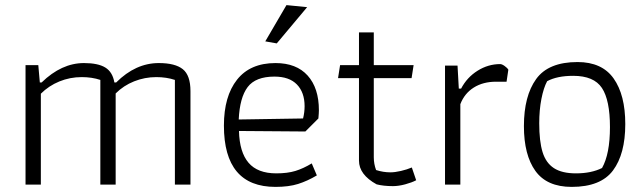

<svg xmlns="http://www.w3.org/2000/svg" viewBox="-20 -723 2524 752"><path d="M80 -468H130L136 -400H143Q221 -476 309 -476Q364 -476 392.5 -458.5Q421 -441 428 -400H435Q511 -476 602 -476Q666 -476 696 -452Q726 -428 726 -366V0H665V-410Q632 -421 592 -421Q547 -421 505.5 -404.5Q464 -388 433 -357V0H373V-410Q340 -421 300 -421Q254 -421 212.5 -404Q171 -387 140 -356V0H80Z M1019 -561 1102 -703 1183 -695 1064 -553ZM857 -231Q857 -346 908.5 -411Q960 -476 1059 -476Q1141 -476 1185 -427Q1229 -378 1229 -291Q1229 -281 1227 -259L1176 -208L916 -210Q918 -127 953.5 -85.5Q989 -44 1062 -44Q1106 -44 1137 -53.5Q1168 -63 1201 -83L1221 -36Q1184 -14 1147.5 -2.5Q1111 9 1059 9Q857 9 857 -231ZM1167 -259Q1173 -283 1173 -307Q1173 -361 1143 -392Q1113 -423 1055 -423Q981 -423 950 -382Q919 -341 915 -255Z M1455 -1Q1386 -39 1386 -94V-417H1304L1312 -468H1386V-596H1444V-468H1600L1592 -417H1444V-107Q1444 -81 1453 -57Q1481 -48 1509 -48Q1527 -48 1550.5 -53.5Q1574 -59 1593 -67L1610 -17Q1593 -8 1567 -1Q1541 6 1519 6Q1482 6 1455 -1Z M1723 -466H1772L1777 -376H1786Q1809 -420 1850.5 -446Q1892 -472 1939 -472Q1946 -472 1956.5 -464.5Q1967 -457 1971 -450L1964 -403H1923Q1872 -403 1835.5 -380Q1799 -357 1783 -315V0H1723Z M2032 -229Q2032 -347 2080 -413.5Q2128 -480 2242 -480Q2338 -480 2383.5 -415.5Q2429 -351 2429 -237Q2429 -120 2381 -55.5Q2333 9 2219 9Q2122 9 2077 -53.5Q2032 -116 2032 -229ZM2338 -65Q2369 -120 2369 -225Q2369 -331 2337.5 -378.5Q2306 -426 2225 -426Q2162 -426 2123 -405Q2109 -379 2100.5 -335.5Q2092 -292 2092 -240Q2092 -170 2105 -127.5Q2118 -85 2149.5 -64.5Q2181 -44 2236 -44Q2296 -44 2338 -65Z"/></svg>

Font: Athiti
Style: Regular
Weight: 400
Designer: CadsonDemak Team
Foundry: CadsonDemak
Version: Version 1.033